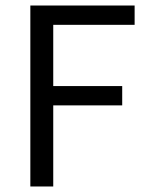

<svg xmlns="http://www.w3.org/2000/svg" viewBox="-20 -676 534 696"><path d="M90 0V-656H468V-586H173V-364H423V-294H173V0Z"/></svg>

Font: Source Sans 3 ExtraLight
Style: Regular
Weight: 400
Version: Version 3.052;hotconv 1.1.0;makeotfexe 2.6.0